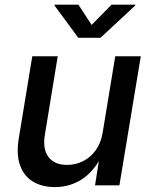

<svg xmlns="http://www.w3.org/2000/svg" viewBox="-20 -779 638 807"><path d="M210.9 7.3Q156.2 7.3 118.2 -15.9Q80.1 -39.1 64 -85Q47.9 -130.9 59.1 -198.7L115.7 -542.5H222.7L168.5 -211.9Q158.7 -152.8 183.6 -119.4Q208.5 -85.9 262.2 -85.9Q297.9 -85.9 329.1 -101.6Q360.4 -117.2 382.3 -147.5Q404.3 -177.7 411.6 -222.2L464.4 -542.5H571.8L481.9 0H379.4L400.4 -132.8H412.6Q376.5 -59.6 325.4 -26.1Q274.4 7.3 210.9 7.3ZM309.6 -759.3 365.2 -674.3 448.7 -759.3H548.8L547.9 -755.4L402.3 -620.1H309.1L209.5 -755.4L210.4 -759.3Z"/></svg>

Font: Inter 16pt Medium
Style: Italic
Weight: 500
Italic angle: -9.3988°
Version: Version 4.001;git-66647c0bb